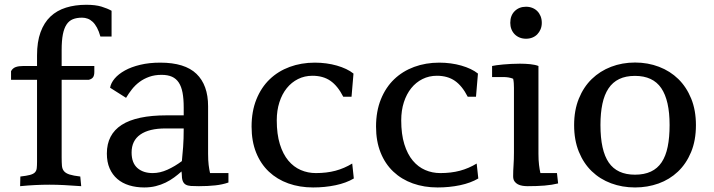

<svg xmlns="http://www.w3.org/2000/svg" viewBox="-20 -784 3029 815"><path d="M66.4 -34.7Q92.8 -37.6 107.2 -41.5Q121.6 -45.4 128.2 -52.2Q134.8 -59.1 136 -70.1Q137.2 -81.1 137.2 -97.7V-445.3H26.9V-481.9Q33.7 -494.6 46.6 -499.3Q59.6 -503.9 79.1 -503.9H137.2V-548.8Q137.2 -606.4 152.1 -647.2Q167 -688 194.3 -713.9Q221.7 -739.7 260.3 -751.7Q298.8 -763.7 346.2 -763.7Q385.3 -763.7 410.9 -755.9Q436.5 -748 453.6 -738.3V-628.9H406.2Q399.9 -651.4 391.6 -666.7Q383.3 -682.1 373.3 -691.4Q363.3 -700.7 352.1 -704.8Q340.8 -709 328.6 -709Q305.7 -709 289.3 -702.4Q272.9 -695.8 262.5 -679.9Q252 -664.1 246.8 -637.7Q241.7 -611.3 241.7 -571.3V-503.9H380.4V-478.5Q380.4 -463.4 374.8 -455.8Q369.1 -448.2 356.9 -445.3H241.7V-116.2Q241.7 -94.7 242.9 -80.6Q244.1 -66.4 251.7 -57.4Q259.3 -48.3 275.4 -43.2Q291.5 -38.1 320.8 -34.7L324.7 6.3Q285.2 3.4 252.9 1.7Q220.7 0 189.5 0Q159.7 0 129.6 1.5Q99.6 2.9 65.4 6.3Z M752 -100.1Q754.9 -126.5 757.3 -159.9Q759.8 -193.4 759.8 -238.8H682.6Q612.8 -238.8 575.7 -212.9Q538.6 -187 538.6 -136.7Q538.6 -92.8 563 -71Q587.4 -49.3 628.4 -49.3Q659.2 -49.3 690.9 -63.7Q722.7 -78.1 752 -100.1ZM949.7 -9.3Q924.8 -0.5 893.6 2.9Q862.3 6.3 824.2 6.3Q804.2 6.3 790.3 5.4Q776.4 4.4 767.8 -0.7Q759.3 -5.9 755.4 -16.6Q751.5 -27.3 751.5 -46.4L750.5 -56.2Q735.8 -43 719.2 -30.8Q702.6 -18.6 683.1 -9Q663.6 0.5 641.1 6.1Q618.7 11.7 592.3 11.7Q557.6 11.7 528.3 2.7Q499 -6.3 478 -24.4Q457 -42.5 445.3 -69.3Q433.6 -96.2 433.6 -132.3Q433.6 -213.4 496.6 -253.9Q559.6 -294.4 688 -294.4H759.8V-327.6Q759.8 -364.3 754.9 -390.4Q750 -416.5 739 -433.3Q728 -450.2 710 -458.3Q691.9 -466.3 666 -466.3Q636.7 -466.3 613.5 -458Q590.3 -449.7 572.3 -436.3Q554.2 -422.9 540.3 -405.3Q526.4 -387.7 515.1 -368.7L447.3 -411.6Q450.7 -431.6 466.8 -450.7Q482.9 -469.7 510.3 -484.9Q537.6 -500 575.4 -509Q613.3 -518.1 660.2 -518.1Q764.6 -518.1 814 -470.5Q863.3 -422.9 863.3 -333V-131.3Q863.3 -103.5 865.7 -83.7Q868.2 -64 871.6 -49.3H949.7Z M1481.9 -26.4Q1449.7 -7.3 1404.5 2.2Q1359.4 11.7 1309.1 11.7Q1252 11.7 1204.1 -5.4Q1156.2 -22.5 1121.3 -55.4Q1086.4 -88.4 1067.1 -136.5Q1047.9 -184.6 1047.9 -246.6Q1047.9 -311.5 1068.4 -362.3Q1088.9 -413.1 1124.8 -447.5Q1160.6 -481.9 1209.7 -500Q1258.8 -518.1 1316.4 -518.1Q1341.3 -518.1 1365 -514.9Q1388.7 -511.7 1409.9 -505.6Q1431.2 -499.5 1449.2 -491Q1467.3 -482.4 1480.5 -471.7L1472.2 -373.5H1437Q1413.6 -419.4 1382.6 -440.9Q1351.6 -462.4 1306.2 -462.4Q1272.9 -462.4 1245.1 -448.5Q1217.3 -434.6 1197.3 -409.7Q1177.2 -384.8 1166 -349.9Q1154.8 -314.9 1154.8 -273.4Q1154.8 -214.4 1168 -171.9Q1181.2 -129.4 1203.9 -102.3Q1226.6 -75.2 1256.6 -62.3Q1286.6 -49.3 1320.8 -49.3Q1366.7 -49.3 1404.1 -59.3Q1441.4 -69.3 1475.1 -89.8Z M2010.3 -26.4Q1978 -7.3 1932.9 2.2Q1887.7 11.7 1837.4 11.7Q1780.3 11.7 1732.4 -5.4Q1684.6 -22.5 1649.7 -55.4Q1614.7 -88.4 1595.5 -136.5Q1576.2 -184.6 1576.2 -246.6Q1576.2 -311.5 1596.7 -362.3Q1617.2 -413.1 1653.1 -447.5Q1689 -481.9 1738 -500Q1787.1 -518.1 1844.7 -518.1Q1869.6 -518.1 1893.3 -514.9Q1917 -511.7 1938.2 -505.6Q1959.5 -499.5 1977.5 -491Q1995.6 -482.4 2008.8 -471.7L2000.5 -373.5H1965.3Q1941.9 -419.4 1910.9 -440.9Q1879.9 -462.4 1834.5 -462.4Q1801.3 -462.4 1773.4 -448.5Q1745.6 -434.6 1725.6 -409.7Q1705.6 -384.8 1694.3 -349.9Q1683.1 -314.9 1683.1 -273.4Q1683.1 -214.4 1696.3 -171.9Q1709.5 -129.4 1732.2 -102.3Q1754.9 -75.2 1784.9 -62.3Q1814.9 -49.3 1849.1 -49.3Q1895 -49.3 1932.4 -59.3Q1969.7 -69.3 2003.4 -89.8Z M2146 -687Q2146 -718.3 2164.8 -736.8Q2183.6 -755.4 2212.9 -755.4Q2227.5 -755.4 2239.7 -750.5Q2252 -745.6 2260.7 -736.8Q2269.5 -728 2274.7 -715.3Q2279.8 -702.6 2279.8 -687Q2279.8 -672.4 2274.7 -659.9Q2269.5 -647.5 2260.7 -638.4Q2252 -629.4 2239.7 -624.5Q2227.5 -619.6 2212.9 -619.6Q2198.2 -619.6 2186 -624.5Q2173.8 -629.4 2164.8 -638.4Q2155.8 -647.5 2150.9 -659.9Q2146 -672.4 2146 -687ZM2349.1 -5.4Q2323.7 1 2291.5 3.7Q2259.3 6.3 2219.7 6.3Q2209 6.3 2198 4.6Q2187 2.9 2178.2 -1.7Q2169.4 -6.3 2163.8 -14.4Q2158.2 -22.5 2158.2 -35.6Q2158.2 -59.6 2159.9 -83Q2161.6 -106.4 2161.6 -137.2V-411.1Q2161.6 -420.9 2160.9 -431.2Q2160.2 -441.4 2158.2 -449.7Q2140.6 -457 2116.2 -457H2068.8V-503.9Q2074.7 -505.4 2087.2 -507.1Q2099.6 -508.8 2115.5 -510.3Q2131.3 -511.7 2149.9 -512.7Q2168.5 -513.7 2187 -513.7Q2210.4 -513.7 2231.2 -511.5Q2252 -509.3 2265.6 -503.9V-131.3Q2265.6 -103.5 2268.1 -83.7Q2270.5 -64 2273.9 -49.3H2344.2Z M2934.1 -252.9Q2934.1 -187.5 2913.3 -137.9Q2892.6 -88.4 2857.4 -55.2Q2822.3 -22 2775.4 -5.1Q2728.5 11.7 2675.8 11.7Q2621.1 11.7 2574 -5.9Q2526.9 -23.4 2491.9 -57.1Q2457 -90.8 2437 -140.1Q2417 -189.5 2417 -252.9Q2417 -315.9 2437 -365.2Q2457 -414.6 2491.9 -448.5Q2526.9 -482.4 2574 -500.5Q2621.1 -518.6 2675.8 -518.6Q2730 -518.6 2777.3 -500.5Q2824.7 -482.4 2859.4 -448.5Q2894 -414.6 2914.1 -365.2Q2934.1 -315.9 2934.1 -252.9ZM2528.8 -253.4Q2528.8 -145 2564.2 -93.8Q2599.6 -42.5 2675.3 -42.5Q2714.8 -42.5 2742.9 -55.7Q2771 -68.8 2788.6 -95.2Q2806.2 -121.6 2814.2 -161.1Q2822.3 -200.7 2822.3 -253.4Q2822.3 -357.9 2786.9 -409.9Q2751.5 -461.9 2675.3 -461.9Q2636.2 -461.9 2608.4 -448.5Q2580.6 -435.1 2563 -408.7Q2545.4 -382.3 2537.1 -343.3Q2528.8 -304.2 2528.8 -253.4Z"/></svg>

Font: Tienne
Style: Regular
Weight: 400
Designer: vernon adams
Foundry: vernon adams
Version: Version 1.001